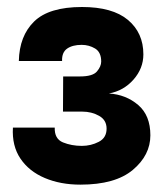

<svg xmlns="http://www.w3.org/2000/svg" viewBox="-20 -964 468 535"><path d="M204 -449.5Q148.5 -449.5 104.8 -468Q61 -486.5 37 -522Q13 -557.5 16 -608.5H132.5Q131.5 -577 155.5 -567.2Q179.5 -557.5 208 -557.5Q233.5 -557.5 255.2 -568.8Q277 -580 277 -605.5Q277 -629.5 256.2 -641.2Q235.5 -653 209 -653H155.5L156 -751H203Q238.5 -751 250.2 -765Q262 -779 262 -792.5Q262 -818.5 245 -828.8Q228 -839 207.5 -839Q182 -839 167 -828.5Q152 -818 153 -794H32.5Q34 -864 75.2 -904.2Q116.5 -944.5 208.5 -944.5Q293.5 -944.5 336.5 -908.5Q379.5 -872.5 379.5 -812.5Q379.5 -773.5 352 -742.2Q324.5 -711 283.5 -703.5Q331 -700.5 365 -671.5Q399 -642.5 399 -587Q399 -531.5 350 -490.5Q301 -449.5 204 -449.5Z"/></svg>

Font: Spline Sans
Style: Regular
Weight: 400
Designer: Eben Sorkin, Mirko Velimirovic
Foundry: Sorkin Type
Version: Version 1.001